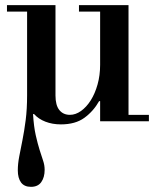

<svg xmlns="http://www.w3.org/2000/svg" viewBox="-20 -470 610 744"><path d="M478 -25H557V0H368V-78H364Q342 -39 307 -13.5Q272 12 216 12Q183 12 156 1.5Q129 -9 112 -28H108Q111 21 118.5 54Q126 87 133.5 111Q141 135 147 152.5Q153 170 153 188Q153 217 140 235.5Q127 254 100 254Q74 254 61.5 237Q49 220 49 190Q49 165 54.5 136.5Q60 108 67 73Q74 38 79.5 -4.5Q85 -47 85 -101V-425H7V-450H195V-100Q195 -62 210 -43.5Q225 -25 251 -25Q273 -25 294 -40Q315 -55 331.5 -81Q348 -107 358 -142.5Q368 -178 368 -219V-425H286V-450H478Z"/></svg>

Font: Libre Bodoni
Style: Regular
Weight: 400
Designer: Pablo Impallari, Rodrigo Fuenzalida
Foundry: Pablo Impallari, Rodrigo Fuenzalida
Version: Version 1.001; ttfautohint (v1.5.65-e2d9)